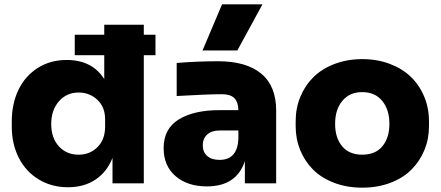

<svg xmlns="http://www.w3.org/2000/svg" viewBox="-20 -844 2029 884"><path d="M293 18.1Q217.3 18.1 158 -18.1Q98.6 -54.2 66.4 -117.7Q34.2 -181.2 34.2 -261.2V-285.2Q34.2 -365.7 64.7 -429.7Q95.2 -493.7 153.3 -530.8Q211.4 -567.9 287.1 -567.9Q404.3 -567.9 460 -480V-589.8H324.2V-684.1H460V-730H642.1V-684.1H695.8V-589.8H642.1V0H498V-117.2Q472.7 -52.7 419.9 -17.3Q367.2 18.1 293 18.1ZM341.8 -131.8Q393.6 -131.8 428.7 -166.5Q463.9 -201.2 463.9 -261.2V-294.9Q463.9 -351.6 428 -384.8Q392.1 -418 341.8 -418Q286.6 -418 251.2 -377.4Q215.8 -336.9 215.8 -272.9Q215.8 -209 251 -170.4Q286.1 -131.8 341.8 -131.8Z M1072.8 -611.8H912.6L1002.4 -824.2H1188.5ZM932.6 14.2Q843.3 14.2 788.3 -33Q733.4 -80.1 733.4 -162.1Q733.4 -251 802.7 -293.9Q872.1 -336.9 990.7 -336.9H1077.6Q1076.7 -374.5 1058.8 -392.3Q1041 -410.2 1002.4 -410.2Q935.5 -410.2 793.5 -401.9V-554.2Q889.2 -562 984.4 -562Q1113.8 -562 1182.6 -505.1Q1251.5 -448.2 1251.5 -335V0H1107.4V-102.1Q1068.8 14.2 932.6 14.2ZM990.7 -107.9Q1072.8 -107.9 1077.6 -204.1V-243.2H990.7Q954.6 -243.2 934.1 -224.6Q913.6 -206.1 913.6 -174.8Q913.6 -144 933.8 -126Q954.1 -107.9 990.7 -107.9Z M1341.3 -262.2V-286.1Q1341.3 -346.2 1363 -398.7Q1384.8 -451.2 1423.8 -489.5Q1462.9 -527.8 1521 -549.8Q1579.1 -571.8 1647.9 -571.8Q1716.8 -571.8 1774.9 -549.8Q1833 -527.8 1872.3 -489.5Q1911.6 -451.2 1933.3 -398.7Q1955.1 -346.2 1955.1 -286.1V-262.2Q1955.1 -204.1 1934.1 -153.1Q1913.1 -102.1 1874.8 -63.5Q1836.4 -24.9 1777.8 -2.4Q1719.2 20 1647.9 20Q1576.7 20 1518.1 -2.4Q1459.5 -24.9 1421.1 -63.5Q1382.8 -102.1 1362.1 -153.1Q1341.3 -204.1 1341.3 -262.2ZM1772.9 -273.9Q1772.9 -339.4 1739.7 -379.6Q1706.5 -419.9 1647.9 -419.9Q1589.4 -419.9 1556.2 -379.6Q1522.9 -339.4 1522.9 -273.9Q1522.9 -209.5 1555.2 -170.7Q1587.4 -131.8 1647.9 -131.8Q1708.5 -131.8 1740.7 -170.7Q1772.9 -209.5 1772.9 -273.9Z"/></svg>

Font: Sora ExtraBold
Style: Regular
Weight: 800
Designer: Jonathan Barnbrook, Julián Moncada
Foundry: Barnbrook Fonts
Version: Version 2.000